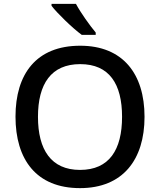

<svg xmlns="http://www.w3.org/2000/svg" viewBox="-20 -961 826 991"><path d="M372 -941H246V-931C274 -894 354 -816 402 -781H474V-793C443 -830 396 -896 372 -941ZM726 -358C726 -580 614 -725 394 -725C167 -725 60 -579 60 -359C60 -138 167 10 393 10C614 10 726 -137 726 -358ZM176 -358C176 -528 244 -630 394 -630C544 -630 610 -528 610 -358C610 -188 544 -84 393 -84C244 -84 176 -188 176 -358Z"/></svg>

Font: Noto Sans Lisu Medium
Style: Regular
Weight: 500
Designer: Monotype Design Team. David Williams.
Foundry: Monotype Imaging Inc.
Version: Version 2.102